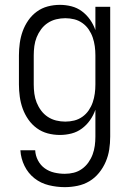

<svg xmlns="http://www.w3.org/2000/svg" viewBox="-20 -548 540 791"><path d="M247 223Q214 223 181 215Q148 207 122 186.5Q96 166 81 135.5Q66 105 64 71H125Q126 93 136.5 113Q147 133 164.5 145.5Q182 158 203.5 163Q225 168 247 168Q266 168 284 163.5Q302 159 317.5 148Q333 137 344 121.5Q355 106 361.5 88.5Q368 71 370.5 52.5Q373 34 373 15V-96Q365 -73 351 -53Q337 -33 317.5 -18.5Q298 -4 274.5 2Q251 8 227 8Q201 8 176.5 1.5Q152 -5 131.5 -20Q111 -35 96.5 -56Q82 -77 73.5 -100.5Q65 -124 61.5 -149.5Q58 -175 58 -200V-320Q58 -345 61.5 -370.5Q65 -396 73.5 -419.5Q82 -443 96.5 -464Q111 -485 131.5 -500Q152 -515 176.5 -521.5Q201 -528 227 -528Q251 -528 274.5 -522Q298 -516 317.5 -501.5Q337 -487 351 -467Q365 -447 373 -424V-520H434V15Q434 42 430 68Q426 94 415.5 118.5Q405 143 388 164Q371 185 348.5 198.5Q326 212 299.5 217.5Q273 223 247 223ZM249 -47Q268 -47 286 -51.5Q304 -56 319.5 -67Q335 -78 345.5 -93.5Q356 -109 362 -126.5Q368 -144 370.5 -162.5Q373 -181 373 -200V-320Q373 -339 370.5 -357.5Q368 -376 362 -393.5Q356 -411 345.5 -426.5Q335 -442 319.5 -453Q304 -464 286 -468.5Q268 -473 249 -473Q230 -473 211.5 -468.5Q193 -464 177 -453.5Q161 -443 149.5 -427.5Q138 -412 131 -394.5Q124 -377 121.5 -358Q119 -339 119 -320V-200Q119 -181 121.5 -162Q124 -143 131 -125.5Q138 -108 149.5 -92.5Q161 -77 177 -66.5Q193 -56 211.5 -51.5Q230 -47 249 -47Z"/></svg>

Font: Iosevka Curly Light
Style: Regular
Weight: 300
Monospace: yes
Designer: Belleve Invis
Foundry: Belleve Invis
Version: Version 22.1.2; ttfautohint (v1.8.4)